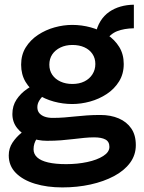

<svg xmlns="http://www.w3.org/2000/svg" viewBox="-20 -590 619 825"><path d="M247.8 215.3Q182.6 215.3 130.4 199.5Q78.3 183.7 47.9 153Q17.6 122.3 17.6 77.8Q17.6 47.3 33.6 23Q49.6 -1.2 72.4 -19.4Q95.2 -37.6 115.3 -49.2L167.9 -21.9Q152.8 -14.7 138.5 5.3Q124.2 25.3 124.2 51.5Q124.2 72 139.8 86.3Q155.5 100.7 186.9 108Q218.3 115.3 264.3 115.3Q312.4 115.3 354.7 106.3Q397 97.3 423.5 80.4Q450.1 63.6 450.1 41.2Q450.1 18.5 433 9.4Q416 0.2 384.2 0.2Q363.2 0.2 341.1 2.5Q319 4.7 294.8 7.6Q270.5 10.5 242.7 12.8Q214.9 15 182.1 15Q141.6 15 107.8 0.6Q74 -13.9 53.6 -39.7Q33.2 -65.5 33.2 -100Q33.2 -135.4 51 -162.2Q68.8 -189 96.6 -208Q124.3 -227 153.9 -237.4L201.3 -203.2Q185.3 -195.6 171.5 -183.8Q157.6 -172 149.1 -158.3Q140.5 -144.5 140.5 -129.5Q140.5 -113.3 149.5 -103.2Q158.5 -93.2 173 -88.3Q187.6 -83.4 205.9 -83.4Q232.1 -83.4 255.9 -85.3Q279.7 -87.2 303.6 -89.7Q327.4 -92.2 353.6 -94.1Q379.9 -96 411.1 -96Q455.9 -96 490.3 -81.2Q524.7 -66.4 544.1 -38Q563.6 -9.7 563.6 33.5Q563.6 76.2 538.7 109.8Q513.8 143.4 469.9 166.7Q426 190.1 369 202.7Q312 215.3 247.8 215.3ZM290.4 -143Q250.5 -143 211.4 -153.6Q172.3 -164.2 140.5 -185.3Q108.7 -206.5 89.7 -238.3Q70.8 -270.2 70.8 -312Q70.8 -354.8 90.9 -386.8Q111 -418.8 143.7 -440.3Q176.4 -461.8 214.7 -472.4Q253.1 -483 290.4 -483Q330.7 -483 369.8 -472.4Q408.9 -461.8 440.9 -440.8Q472.8 -419.8 492.3 -388.3Q511.7 -356.8 511.7 -315Q511.7 -272.5 491.6 -240.1Q471.5 -207.7 438.7 -186.1Q406 -164.5 367 -153.7Q328.1 -143 290.4 -143ZM291.1 -229.2Q320.8 -229.2 342.8 -240.2Q364.9 -251.2 377.3 -270.9Q389.7 -290.5 389.7 -315Q389.7 -339.8 377.1 -358.4Q364.5 -377 342.3 -386.9Q320.2 -396.8 291.1 -396.8Q262.3 -396.8 239.8 -385.9Q217.2 -375 204.6 -356.3Q192 -337.5 192 -312Q192 -287.2 204.6 -268.6Q217.2 -250 239.7 -239.6Q262.1 -229.2 291.1 -229.2ZM430.9 -410.3 390.2 -442Q396.9 -475.4 411.9 -499.4Q426.9 -523.4 449 -538.8Q471.1 -554.1 498.1 -561.8Q525.2 -569.5 555.2 -569.8V-468.5Q513.9 -467.8 483.6 -456.1Q453.2 -444.4 430.9 -410.3Z"/></svg>

Font: BioRhyme ExtraBold
Style: Regular
Weight: 800
Designer: Aoife Mooney
Foundry: Aoife Mooney Type
Version: Version 1.600;gftools[0.9.33]